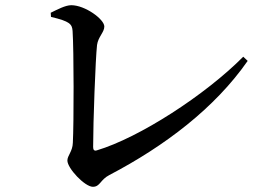

<svg xmlns="http://www.w3.org/2000/svg" viewBox="-20 -717 1040 738"><path d="M175 -668 176 -652C249 -635 257 -624 259 -598C264 -523 264 -244 260 -168C259 -135 239 -119 239 -100C239 -70 306 1 337 1C365 1 365 -26 400 -44C614 -156 806 -302 932 -483L915 -499C769 -352 516 -188 352 -139C342 -136 338 -141 338 -152C338 -247 347 -491 353 -544C357 -575 381 -593 381 -615C381 -643 307 -697 254 -697C231 -697 200 -680 175 -668Z"/></svg>

Font: Noto Serif CJK KR SemiBold
Style: Regular
Weight: 600
Designer: Ryoko NISHIZUKA 西塚涼子 (kana & ideographs); Frank Grießhammer (Latin, Greek & Cyrillic); Wenlong ZHANG 张文龙 (bopomofo); San
Foundry: Adobe
Version: Version 2.001;hotconv 1.1.0;makeotfexe 2.6.0